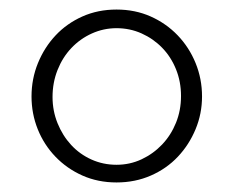

<svg xmlns="http://www.w3.org/2000/svg" viewBox="-20 -730 489 402"><path d="M224 -348Q185 -348 152.5 -362.5Q120 -377 96 -402Q72 -427 59 -459.5Q46 -492 46 -528Q46 -565 59.5 -598Q73 -631 96.5 -656Q120 -681 152.5 -695.5Q185 -710 224 -710Q263 -710 295.5 -695.5Q328 -681 352 -656Q376 -631 389.5 -598Q403 -565 403 -528Q403 -492 389.5 -459.5Q376 -427 352.5 -402Q329 -377 296 -362.5Q263 -348 224 -348ZM90 -527Q90 -498 100.5 -472Q111 -446 129 -426.5Q147 -407 171.5 -396Q196 -385 224 -385Q252 -385 276.5 -396.5Q301 -408 319.5 -427.5Q338 -447 348.5 -473Q359 -499 359 -529Q359 -559 348.5 -585Q338 -611 319.5 -630Q301 -649 276.5 -660Q252 -671 224 -671Q197 -671 172.5 -660Q148 -649 129.5 -629.5Q111 -610 100.5 -583.5Q90 -557 90 -527Z"/></svg>

Font: Oxford Sans
Style: Regular
Weight: 300
Designer: Matt McInerney, Pablo Impallari, Rodrigo Fuenzalida
Foundry: Matt McInerney, Pablo Impallari, Rodrigo Fuenzalida
Version: Version 3.000g; ttfautohint (v1.5) -l 8 -r 28 -G 28 -x 14 -D